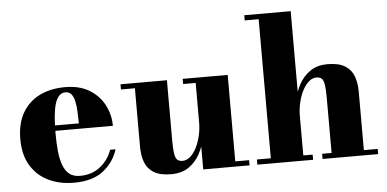

<svg xmlns="http://www.w3.org/2000/svg" viewBox="-51 -850 1933 960"><g transform="rotate(-5 915.0 -370.0)"><path d="M284 10Q212 10 155.8 -17.2Q99.5 -44.5 67.2 -98Q35 -151.5 35 -230Q35 -308.5 66 -362Q97 -415.5 152.2 -442.8Q207.5 -470 280 -470Q354 -470 403.2 -439.2Q452.5 -408.5 477.2 -359.8Q502 -311 502 -256.5H101.5V-283.5H333.5Q333 -314.5 331.8 -343.2Q330.5 -372 325.5 -394.8Q320.5 -417.5 309.8 -430.8Q299 -444 280 -444Q260 -444 246.8 -429Q233.5 -414 226.2 -387Q219 -360 216 -323.8Q213 -287.5 213 -244.5Q213 -193.5 217.2 -152.5Q221.5 -111.5 232.8 -82.2Q244 -53 264.2 -37.2Q284.5 -21.5 316.5 -21.5Q376 -21.5 417.8 -54.2Q459.5 -87 478 -138.5H505Q485.5 -75 431.8 -32.5Q378 10 284 10Z M772 10Q715.5 10 684 -9.8Q652.5 -29.5 640.2 -63.5Q628 -97.5 628 -141V-434H558V-460H791V-157.5Q791 -115.5 794.5 -92.5Q798 -69.5 807.2 -60.5Q816.5 -51.5 834 -51.5Q854 -51.5 872 -66.8Q890 -82 903.5 -108.2Q917 -134.5 925 -167.8Q933 -201 933 -237L954 -237.5Q954 -200.5 945.2 -157.8Q936.5 -115 916 -77Q895.5 -39 860.2 -14.5Q825 10 772 10ZM933 0V-434H870V-460H1096V-26H1165.5V0Z M1204.5 0V-26H1274.5V-724H1204.5V-750H1437.5V-26H1484.5V0ZM1532 0V-26H1579.5V-302.5Q1579.5 -344.5 1576 -367.5Q1572.5 -390.5 1563.2 -399.5Q1554 -408.5 1536.5 -408.5Q1516.5 -408.5 1498.8 -393.2Q1481 -378 1467.2 -351.8Q1453.5 -325.5 1445.5 -292.2Q1437.5 -259 1437.5 -223L1416 -222.5Q1416 -259.5 1425 -302.2Q1434 -345 1454.5 -383Q1475 -421 1510.2 -445.5Q1545.5 -470 1597.5 -470Q1653.5 -470 1685 -450.5Q1716.5 -431 1729 -397Q1741.5 -363 1741.5 -319.5V-26H1811V0Z"/></g></svg>

Font: Bodoni Moda 9pt ExtraBold
Style: Regular
Weight: 800
Designer: Owen Earl
Foundry: indestructible type
Version: Version 2.005